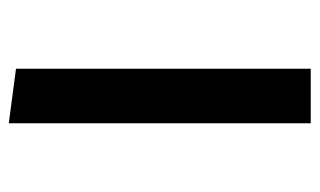

<svg xmlns="http://www.w3.org/2000/svg" viewBox="-162 -546 710 426"><g transform="rotate(-90 193.0 -333.0)"><path d="M253.5 -652.5 132.5 -668.5V1.5H253.5Z"/></g></svg>

Font: Anek Kannada SemiBold
Style: Regular
Weight: 600
Version: Version 1.003